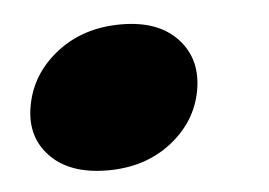

<svg xmlns="http://www.w3.org/2000/svg" viewBox="-31 -443 410 293"><g transform="rotate(-5 174.5 -297.0)"><path d="M270 -295.9Q261.2 -249 221.2 -218Q181.2 -187 124 -187Q65.9 -187 36.1 -218Q6.3 -249 15.1 -295.9Q23.9 -343.8 64.5 -375.5Q105 -407.2 163.1 -407.2Q220.2 -407.2 249.5 -375.5Q278.8 -343.8 270 -295.9Z"/></g></svg>

Font: SVN-Poppins Black
Style: Italic
Weight: 900
Italic angle: -10°
Designer: Ninad Kale (Devanagari), Jonny Pinhorn (Latin)
Foundry: Indian Type Foundry
Version: Version 3.002 2017